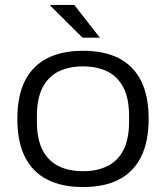

<svg xmlns="http://www.w3.org/2000/svg" viewBox="-20 -743 670 775"><path d="M315 12Q229 12 170 -18.5Q111 -49 80.5 -110Q50 -171 50 -263Q50 -356 80.5 -416.5Q111 -477 170 -507.5Q229 -538 315 -538Q402 -538 460.5 -507.5Q519 -477 549.5 -416.5Q580 -356 580 -263Q580 -171 549.5 -110Q519 -49 460.5 -18.5Q402 12 315 12ZM315 -52Q372 -52 413.5 -72.5Q455 -93 478 -137Q501 -181 501 -252V-274Q501 -346 478 -390Q455 -434 413.5 -454.5Q372 -475 315 -475Q258 -475 216.5 -454.5Q175 -434 152 -390Q129 -346 129 -274V-252Q129 -181 152 -137Q175 -93 216.5 -72.5Q258 -52 315 -52ZM383 -591H313L183 -720L184 -723H280Z"/></svg>

Font: Archivo SemiExpanded Light
Style: Regular
Weight: 300
Width: 6
Designer: Hector Gatti
Foundry: Omnibus-Type
Version: Version 2.001